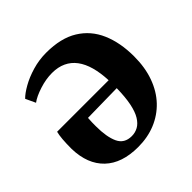

<svg xmlns="http://www.w3.org/2000/svg" viewBox="-152 -678 822 822"><g transform="rotate(-45 259.0 -267.0)"><path d="M232.5 15.5Q134 15.5 80.8 -35.5Q27.5 -86.5 25 -180Q25 -214 27 -237.5Q29 -261 33 -276.5H345Q343 -323 333 -359Q323 -395 304.5 -419.8Q286 -444.5 258.8 -457.2Q231.5 -470 195.5 -470Q158.5 -470 118.8 -457.2Q79 -444.5 57 -428L36 -473Q52 -489.5 83.2 -507.2Q114.5 -525 155.2 -537Q196 -549 239.5 -549Q328 -549 384.2 -514.2Q440.5 -479.5 467.5 -417Q494.5 -354.5 494.5 -271.5Q494.5 -204.5 475.2 -151.2Q456 -98 421 -61Q386 -24 338 -4.2Q290 15.5 232.5 15.5ZM246 -37Q267 -37 284.8 -46.8Q302.5 -56.5 316 -78.5Q329.5 -100.5 337 -137.2Q344.5 -174 345.5 -228L168.5 -225Q167.5 -212.5 167.2 -199.5Q167 -186.5 167 -175.5Q167 -111 184.2 -74Q201.5 -37 246 -37Z"/></g></svg>

Font: Merriweather 60pt
Style: Bold
Weight: 700
Version: Version 2.100